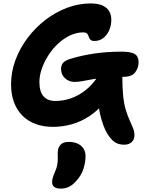

<svg xmlns="http://www.w3.org/2000/svg" viewBox="-20 -728 842 1117"><path d="M702.8 113.8Q667.8 113.8 645.3 97.2Q622.8 80.6 602.6 47Q591 26.8 581.1 0.3Q571.2 -26.2 562.3 -64.1Q553.4 -102 547.4 -157.6L592.4 -138Q550.2 -85.2 500.6 -52.6Q451 -20 397.3 -5Q343.6 10 288.4 10Q231.4 10 186.4 -6.9Q141.4 -23.8 109.7 -55.9Q78 -88 61.2 -133.8Q44.4 -179.6 44.4 -237.2Q44.4 -310.2 70.1 -379.2Q95.8 -448.2 140.7 -507.7Q185.6 -567.2 244.2 -612.2Q302.8 -657.2 370 -682.6Q437.2 -708 506.4 -708Q550 -708 576.5 -696Q603 -684 615.3 -662.6Q627.6 -641.2 627.6 -613.2Q627.6 -580.2 615.3 -552Q603 -523.8 580.9 -506.7Q558.8 -489.6 529.6 -489.6Q515.6 -489.6 508.9 -494.5Q502.2 -499.4 499.2 -507.2Q496.2 -515 493.3 -522.4Q490.4 -529.8 484.1 -534.7Q477.8 -539.6 463.6 -539.6Q425.6 -539.6 388.3 -522.2Q351 -504.8 318.6 -474.7Q286.2 -444.6 261.9 -407Q237.6 -369.4 223.4 -329Q209.2 -288.6 209.2 -250.6Q209.2 -194.8 233.2 -167.7Q257.2 -140.6 301.4 -140.6Q349.2 -140.6 393.8 -156.4Q438.4 -172.2 478.2 -203.6Q518 -235 548.4 -282Q566.6 -308 589.3 -317.6Q612 -327.2 644 -327.2Q668.8 -327.2 680.2 -318.5Q691.6 -309.8 691.6 -290.6Q691.6 -221.2 696.2 -173.8Q700.8 -126.4 711 -91.3Q721.2 -56.2 737.2 -21.6Q747.6 1.2 752.9 14.6Q758.2 28 760.1 37.3Q762 46.6 762 57.8Q762 84.8 745.5 99.3Q729 113.8 702.8 113.8ZM414 -251.4Q381.6 -251.4 358.4 -272.6Q335.2 -293.8 335.2 -326.8Q335.2 -350 348.6 -364.2Q362 -378.4 400.6 -389Q462 -406.8 530.5 -416.8Q599 -426.8 681.4 -427.6Q725.6 -427.6 747.8 -420.6Q770 -413.6 778.1 -399.9Q786.2 -386.2 786.2 -365.6Q786.2 -333.2 766.6 -307.3Q747 -281.4 702.6 -281.4Q640.4 -281.4 594.5 -276.9Q548.6 -272.4 515.7 -266.4Q482.8 -260.4 458.6 -255.9Q434.4 -251.4 414 -251.4ZM333 369.2Q283.2 369.2 283.2 330.8Q283.2 320 286.3 308.3Q289.4 296.6 297.6 277.2Q309.8 250 313.2 229.3Q316.6 208.6 316.2 192Q315.8 175.4 315.8 160.4Q315.8 132.8 331.2 115.1Q346.6 97.4 380 97.4Q424.8 97.4 451.2 119.9Q477.6 142.4 477.6 179.8Q477.6 219 464.6 257Q451.6 295 421.8 326.8Q401.6 349.2 380.3 359.2Q359 369.2 333 369.2Z"/></svg>

Font: Shantell Sans Light
Style: Regular
Weight: 300
Designer: Stephen Nixon, Anya Danilova, Shantell Martin
Foundry: Arrow Type
Version: Version 1.011;[c5ecc13dd]